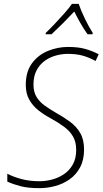

<svg xmlns="http://www.w3.org/2000/svg" viewBox="-20 -968 533 998"><path d="M185 10Q126 10 87.5 0Q49 -10 18 -24V-65Q51 -48 92.5 -37Q134 -26 186 -26Q218 -26 251.5 -35Q285 -44 313 -63Q341 -82 358.5 -113Q376 -144 376 -189Q376 -230 359.5 -258.5Q343 -287 312.5 -309.5Q282 -332 240 -355Q208 -372 179 -395Q150 -418 132 -450Q114 -482 114 -526Q114 -596 146.5 -639.5Q179 -683 229.5 -703.5Q280 -724 333 -724Q386 -724 422 -714Q458 -704 493 -686L477 -651Q442 -670 409 -679Q376 -688 332 -688Q304 -688 273 -680Q242 -672 215 -653.5Q188 -635 171 -604Q154 -573 154 -528Q154 -490 170 -464Q186 -438 212 -419.5Q238 -401 267 -384Q310 -360 343.5 -335.5Q377 -311 397 -276.5Q417 -242 417 -191Q417 -137 396.5 -98.5Q376 -60 342 -36Q308 -12 267 -1Q226 10 185 10ZM217 -790 218 -797Q238 -816 264 -843.5Q290 -871 314.5 -898.5Q339 -926 354 -948H389Q400 -915 421 -871.5Q442 -828 462 -797L461 -790H435Q416 -816 398 -848Q380 -880 366 -908Q340 -880 308 -848Q276 -816 248 -790Z"/></svg>

Font: Noto Sans Disp ExtLt
Style: Italic
Weight: 200
Italic angle: -12°
Designer: Monotype Design Team
Foundry: Monotype Imaging Inc.
Version: Version 2.000;GOOG;noto-source:20170915:90ef993387c0